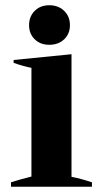

<svg xmlns="http://www.w3.org/2000/svg" viewBox="-20 -713 394 733"><path d="M91 -617Q91 -650 112.5 -671.5Q134 -693 168 -693Q203 -693 225 -671.5Q247 -650 247 -617Q247 -584 225 -563Q203 -542 168 -542Q134 -542 112.5 -563Q91 -584 91 -617ZM22 -17Q52 -27 100 -39V-454Q69 -460 32 -473V-484L253 -506V-38Q289 -31 331 -17V0H22Z"/></svg>

Font: Trirong Bold
Style: Regular
Weight: 700
Designer: Katatrad Team
Foundry: CadsonDemak
Version: Version 1.000